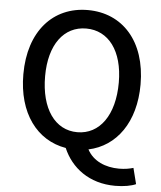

<svg xmlns="http://www.w3.org/2000/svg" viewBox="-61 -803 876 1046"><g transform="rotate(5 377.0 -279.5)"><path d="M608 191C656 191 697 183 721 172L699 85C679 91 653 96 621 96C547 96 479 68 446 6C597 -26 698 -164 698 -371C698 -608 566 -750 377 -750C188 -750 57 -608 57 -371C57 -158 163 -18 322 9C367 114 465 191 608 191ZM377 -82C255 -82 176 -193 176 -371C176 -544 255 -649 377 -649C499 -649 579 -544 579 -371C579 -193 499 -82 377 -82Z"/></g></svg>

Font: DAIFUKU Sans JP Medium
Style: Regular
Weight: 500
Designer: Original font ‘Source Han Sans JP’ : Ryoko NISHIZUKA  (kana, bopomofo & ideographs); Paul D. Hunt (Latin, Greek & Cyrill
Foundry: Daifuku
Version: Version 1.000